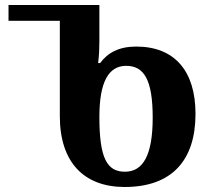

<svg xmlns="http://www.w3.org/2000/svg" viewBox="-20 -734 841 767"><path d="M478 13C667 13 761 -94 761 -279C761 -450 678 -548 524 -548C455 -548 410 -523 380 -482H372C376 -514 377 -543 377 -569V-714H14V-651H219V-270C219 -84 317 13 478 13ZM479 -48C407 -48 377 -103 377 -267C377 -407 414 -471 484 -471C555 -471 590 -416 590 -264C590 -113 551 -48 479 -48Z"/></svg>

Font: Noto Serif Georgian Bold
Style: Regular
Weight: 700
Designer: Monotype Design Team, Akaki Razmadze
Foundry: Google LLC
Version: Version 2.003